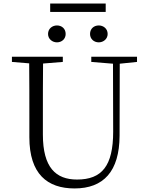

<svg xmlns="http://www.w3.org/2000/svg" viewBox="-20 -1044 832 1079"><path d="M300 -806C327 -806 349 -825 349 -853C349 -883 327 -901 300 -901C274 -901 250 -883 250 -853C250 -825 274 -806 300 -806ZM535 -806C561 -806 585 -825 585 -853C585 -883 561 -901 535 -901C508 -901 486 -883 486 -853C486 -825 508 -806 535 -806ZM262 -977H574V-1024H262ZM493 -696 615 -686 616 -304C616 -111 552 -35 413 -35C294 -35 221 -102 221 -288V-389C221 -491 221 -589 222 -687L333 -696V-725H47V-696L144 -688C145 -589 145 -489 145 -389V-273C145 -66 246 15 399 15C562 15 651 -81 652 -281L653 -686L750 -696V-725H493Z"/></svg>

Font: Noto Serif CJK HK Light
Style: Regular
Weight: 300
Designer: Ryoko NISHIZUKA 西塚涼子 (kana & ideographs); Frank Grießhammer (Latin, Greek & Cyrillic); Wenlong ZHANG 张文龙 (bopomofo); San
Foundry: Adobe
Version: Version 2.001;hotconv 1.1.0;makeotfexe 2.6.0